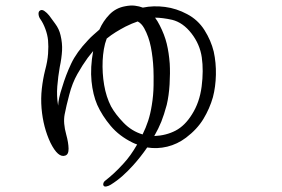

<svg xmlns="http://www.w3.org/2000/svg" viewBox="-20 -695 1040 707"><path d="M389 -303Q371 -338 363.5 -382Q356 -426 358 -472Q359 -493 362.5 -514Q366 -535 373 -553Q389 -566 406 -576.5Q423 -587 442 -597Q466 -609 487 -616Q501 -609 511 -591Q528 -560 535.5 -522Q543 -484 545 -441Q546 -418 545.5 -381Q545 -344 539 -308Q534 -276 525.5 -250Q517 -224 505 -200Q465 -212 435 -243Q405 -274 389 -303ZM614 -622Q654 -612 685 -572Q716 -532 723 -484Q730 -435 722.5 -376.5Q715 -318 687 -274Q661 -232 626.5 -214Q592 -196 548 -194Q564 -222 574 -247Q584 -272 594 -309Q602 -343 604.5 -384.5Q607 -426 605 -461Q602 -501 594 -534Q586 -567 568 -602Q564 -610 560 -616.5Q556 -623 551 -630Q564 -630 580 -628Q596 -626 614 -622ZM369 -31Q362 -26 360.5 -19.5Q359 -13 362 -11Q364 -7 372 -8.5Q380 -10 388 -15Q412 -30 432 -48Q452 -66 470 -86Q498 -117 522 -152Q559 -146 596 -155Q633 -164 665 -188Q706 -219 729 -257Q752 -295 764 -337Q774 -375 775 -419.5Q776 -464 767 -505Q757 -546 733 -584Q709 -622 669 -643Q630 -664 587.5 -669.5Q545 -675 506 -667Q493 -672 477 -674Q461 -676 441 -672Q407 -666 383.5 -642Q360 -618 346 -586Q336 -577 325 -567.5Q314 -558 304 -547Q262 -503 242 -460.5Q222 -418 209 -374Q195 -332 194 -306Q188 -341 191 -377.5Q194 -414 200 -448Q207 -481 208.5 -508.5Q210 -536 203 -565Q198 -588 183 -608Q168 -628 161 -638Q153 -648 143.5 -654.5Q134 -661 127 -656Q121 -652 122 -642Q123 -632 129 -624Q139 -610 147 -588.5Q155 -567 157 -546Q159 -525 157 -497Q155 -469 146 -436Q138 -404 134 -368.5Q130 -333 133 -296Q139 -226 166 -169Q194 -113 220 -122Q233 -126 232.5 -148Q232 -170 224 -199Q212 -242 218 -273.5Q224 -305 235 -346Q246 -389 265 -422.5Q284 -456 303 -482Q308 -488 313 -494.5Q318 -501 323 -507Q312 -446 317 -396Q322 -346 338 -309Q356 -269 387.5 -231.5Q419 -194 468 -170Q476 -166 485 -163Q473 -142 460.5 -124.5Q448 -107 434 -92Q416 -72 399 -56.5Q382 -41 369 -31Z"/></svg>

Font: Hannari
Style: Regular
Weight: 400
Version: Version 1.12